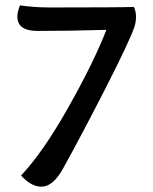

<svg xmlns="http://www.w3.org/2000/svg" viewBox="-20 -690 575 720"><path d="M59 -32Q140 -117 235.5 -286Q331 -455 379 -578Q235 -574 121 -574Q45 -574 45 -628Q45 -645 55 -670Q105 -662 170 -662Q429 -662 482 -664Q490 -648 490 -627Q490 -607 484 -589Q466 -536 377 -361.5Q288 -187 217 -59Q179 10 136 10Q96 10 59 -32Z"/></svg>

Font: Overlock
Style: Bold
Weight: 700
Designer: Dario Muhafara
Foundry: Dario Manuel Muhafara
Version: Version 1.001